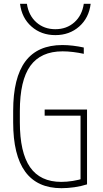

<svg xmlns="http://www.w3.org/2000/svg" viewBox="-20 -976 540 1006"><path d="M302 10Q49 10 49 -335V-395Q49 -569 113 -654.5Q177 -740 307 -740Q334 -740 363 -736.5Q392 -733 419 -727V-694Q392 -700 363 -703.5Q334 -707 308 -707Q194 -707 139 -631Q84 -555 84 -394V-336Q84 -177 137.5 -100Q191 -23 301 -23Q330 -23 361.5 -28Q393 -33 420 -42L402 -25V-370H214V-402H436V-10Q405 0 369.5 5Q334 10 302 10ZM270 -792Q196 -792 145 -837Q94 -882 85 -956H121Q130 -895 170.5 -859Q211 -823 270 -823Q329 -823 369.5 -859Q410 -895 419 -956H455Q446 -882 395 -837Q344 -792 270 -792Z"/></svg>

Font: M PLUS 1 Code ExtraLight
Style: Regular
Weight: 250
Designer: Coji Morishita
Foundry: UNDERFOREST DESIGN
Version: Version 1.002